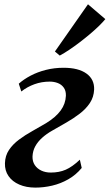

<svg xmlns="http://www.w3.org/2000/svg" viewBox="-20 -844 500 874"><path d="M141 10Q99.5 10 67.8 -3.8Q36 -17.5 18.8 -42.5Q1.5 -67.5 2.5 -101Q3.5 -135.5 21 -161.5Q38.5 -187.5 66.2 -208.2Q94 -229 126.5 -247Q159 -265 190 -283.5Q234 -310.5 256.2 -341Q278.5 -371.5 280 -408.5Q280.5 -431 270.2 -445.2Q260 -459.5 243 -466Q226 -472.5 206.5 -472.5Q169.5 -472.5 136.5 -460.5Q103.5 -448.5 77 -427.5L65.5 -463Q88 -483 119.2 -499.5Q150.5 -516 188.8 -525.8Q227 -535.5 269.5 -535.5Q337 -535.5 373.5 -509.2Q410 -483 408.5 -436.5Q407 -402 389.2 -375.2Q371.5 -348.5 343.2 -326.8Q315 -305 282 -286.2Q249 -267.5 217 -249Q191.5 -234.5 171.8 -216.8Q152 -199 140.5 -178Q129 -157 128 -131.5Q127.5 -109 138.2 -92.8Q149 -76.5 168 -67.5Q187 -58.5 211 -58.5Q249.5 -58.5 279.2 -71.5Q309 -84.5 343.5 -117L352 -79.5Q325.5 -47.5 290.8 -27.8Q256 -8 217.5 1Q179 10 141 10ZM230 -609.5 380.5 -824.5 459.5 -757Q448 -743 429.8 -725.2Q411.5 -707.5 389 -688.5Q366.5 -669.5 342.2 -651Q318 -632.5 294.8 -617Q271.5 -601.5 252 -591Z"/></svg>

Font: Merriweather 96pt SemiBold
Style: Italic
Weight: 600
Italic angle: -7.8°
Version: Version 2.101